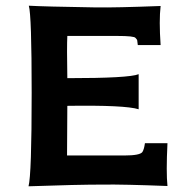

<svg xmlns="http://www.w3.org/2000/svg" viewBox="-20 -649 647 673"><path d="M567 3Q412 -3 341 -2Q250 -2 80 4Q91 -37 91 -324Q91 -596 81 -629Q131 -626 316 -623Q386 -622 543 -628Q537 -577 543 -491H463L461 -507Q461 -510 455 -516Q451 -523 391 -523H216Q214 -485 216 -375Q433 -375 466 -389V-266Q419 -281 216 -278L215 -104H416Q470 -104 479 -116Q485 -125 488 -147H567Q562 -45 567 3Z"/></svg>

Font: GFS Neohellenic Rg
Style: Bold
Weight: 700
Designer: Designed by Takis Katsoulidis and George D. Matthiopoulos.
Foundry: Designed by Takis Katsoulidis and George D. Matthiopoulos.
Version: Version 1.0